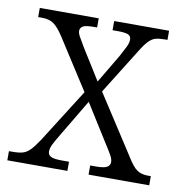

<svg xmlns="http://www.w3.org/2000/svg" viewBox="-66 -599 632 661"><g transform="rotate(10 250.0 -268.0)"><path d="M2 0V-32H15Q37 -32 50.5 -36Q64 -40 76 -52.5Q88 -65 104 -89L223 -277L110 -453Q91 -482 75.5 -493Q60 -504 35 -504H21V-536H227V-504H216Q186 -504 177 -498Q168 -492 168 -482Q168 -473 175 -461Q182 -449 193 -430L261 -321L321 -422Q332 -442 339 -456.5Q346 -471 346 -482Q346 -495 335.5 -499.5Q325 -504 300 -504H281V-536H473V-504H464Q444 -504 431.5 -500.5Q419 -497 407 -484.5Q395 -472 380 -447L282 -290L416 -83Q435 -52 450 -42Q465 -32 488 -32H498V0H286V-32H306Q334 -32 344.5 -38Q355 -44 355 -56Q355 -66 347.5 -79.5Q340 -93 322 -121L243 -247L165 -116Q154 -98 146 -82.5Q138 -67 138 -55Q138 -43 148.5 -37.5Q159 -32 187 -32H212V0Z"/></g></svg>

Font: Noto Serif Hebrew SemiCondensed Light
Style: Regular
Weight: 300
Width: 4
Designer: Monotype Design Team
Foundry: Monotype Imaging Inc.
Version: Version 2.004; ttfautohint (v1.8.4.7-5d5b)